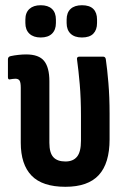

<svg xmlns="http://www.w3.org/2000/svg" viewBox="-20 -710 485 738"><path d="M231.5 8Q142.9 8 101.4 -34.9Q59.8 -77.8 59.8 -161.7V-372.6Q59.8 -392.8 55.3 -400.1Q50.7 -407.4 39.2 -407.4Q33.6 -407.4 28.6 -406.6Q23.5 -405.9 18 -404.9Q10.5 -403.4 10.5 -413.4V-482Q10.5 -492.4 21.4 -494.4Q34.8 -497.3 50.2 -499Q65.6 -500.8 80.4 -500.8Q129.5 -500.8 149.6 -475.7Q169.8 -450.6 169.8 -397.8V-161.1Q169.8 -122.6 185 -106Q200.2 -89.3 231.5 -89.3Q261.3 -89.3 276.3 -108Q291.2 -126.6 291.2 -168.7V-265Q291.2 -331.6 286.5 -386.2Q281.7 -440.7 276.2 -480.4Q273.7 -492.3 285.6 -492.3H375.8Q385.2 -492.3 386.7 -482.4Q392.2 -444.8 396.7 -390.9Q401.2 -337 401.2 -272.9V-174.4Q401.2 -82.3 359.7 -37.1Q318.2 8 231.5 8ZM136.4 -565.9Q108.7 -565.9 93.1 -580.5Q77.5 -595.2 77.5 -621.4V-634.8Q77.5 -661.5 93.1 -675.7Q108.7 -689.9 136.4 -689.9Q164.7 -689.9 179.8 -675.7Q194.9 -661.5 194.9 -634.8V-621.4Q194.9 -595.2 179.8 -580.5Q164.7 -565.9 136.4 -565.9ZM295 -565.9Q266.7 -565.9 251.4 -580.5Q236.1 -595.2 236.1 -621.4V-634.8Q236.1 -661.5 251.4 -675.7Q266.7 -689.9 295 -689.9Q324.3 -689.9 338.6 -675.7Q353 -661.5 353 -634.8V-621.4Q353 -595.2 338.6 -580.5Q324.3 -565.9 295 -565.9Z"/></svg>

Font: Sofia Sans Condensed
Style: Regular
Weight: 400
Designer: Botio Nikoltchev, Ani Petrova
Foundry: lettersoup
Version: Version 4.100